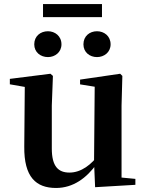

<svg xmlns="http://www.w3.org/2000/svg" viewBox="-20 -908 718 944"><path d="M215.8 -627.3C250 -627.3 282.2 -650.9 282.2 -690C282.2 -730.9 250 -754.4 215.8 -754.4C179.6 -754.4 148.4 -730.9 148.4 -690C148.4 -650.9 179.6 -627.3 215.8 -627.3ZM456.9 -627.3C491.8 -627.3 523.8 -650.9 523.8 -690C523.8 -730.9 491.8 -754.4 456.9 -754.4C421.2 -754.4 390.2 -730.9 390.2 -690C390.2 -650.9 421.2 -627.3 456.9 -627.3ZM191.5 -823.9H481.4V-888.1H191.5ZM255.7 16.2C339.9 16.2 406.2 -33 456 -103H503.2L469.6 -153.8C430.2 -98 378.5 -59.5 321.8 -59.5C267.4 -59.5 234.7 -88.6 234.7 -177.8V-388.7L240.2 -534.8L228 -545.4L28.4 -520.2V-493.5L132 -475.4L102 -497.7L99.3 -187.9C97.6 -37 157.3 16.2 255.7 16.2ZM447.6 12.4 645.6 0.7V-28.5L577.6 -35V-388.7L581.6 -534.8L570.9 -545.4L373.7 -516.6V-493.2L445.6 -481.6L442.4 -111.9V-109.4Z"/></svg>

Font: Source Han Serif CN VF
Style: Regular
Weight: 250
Designer: Ryoko NISHIZUKA 西塚涼子 (kana & ideographs); Frank Grießhammer (Latin, Greek & Cyrillic); Wenlong ZHANG 张文龙 (bopomofo); San
Foundry: Adobe
Version: Version 2.002;hotconv 1.1.0;makeotfexe 2.6.0